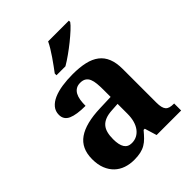

<svg xmlns="http://www.w3.org/2000/svg" viewBox="-215 -892 1029 1029"><g transform="rotate(-45 299.5 -378.0)"><path d="M200.2 -148.9Q200.2 -106 213.9 -84.5Q227.5 -63 256.8 -63Q278.3 -63 295.7 -72Q313 -81.1 325.4 -97.7Q337.9 -114.3 344.5 -137.9Q351.1 -161.6 351.1 -190.9V-266.1L306.2 -263.2Q276.4 -261.7 255.9 -253.7Q235.4 -245.6 223.1 -231.4Q210.9 -217.3 205.6 -196.8Q200.2 -176.3 200.2 -148.9ZM289.1 -487.8Q270 -487.8 257.1 -479.7Q244.1 -471.7 236.3 -457.3Q228.5 -442.9 225.3 -423.1Q222.2 -403.3 222.2 -379.9Q154.8 -379.9 120.8 -395Q86.9 -410.2 86.9 -446.8Q86.9 -474.1 103.3 -493.7Q119.6 -513.2 147.7 -525.4Q175.8 -537.6 213.1 -543.2Q250.5 -548.8 293 -548.8Q345.7 -548.8 385 -539.8Q424.3 -530.8 450.4 -510.7Q476.6 -490.7 489.7 -458.3Q502.9 -425.8 502.9 -378.9V-124Q502.9 -103.5 506.1 -89.8Q509.3 -76.2 516.1 -68.1Q522.9 -60.1 534.7 -56.6Q546.4 -53.2 563 -53.2H566.9V0H380.9L359.9 -68.8H351.1Q334.5 -48.8 319.8 -33.9Q305.2 -19 288.6 -9.3Q272 0.5 251.2 5.1Q230.5 9.8 202.1 9.8Q168.9 9.8 140.4 0Q111.8 -9.8 90.6 -30Q69.3 -50.3 57.1 -80.8Q44.9 -111.3 44.9 -152.8Q44.9 -234.4 100.8 -273.4Q156.7 -312.5 269 -315.9L351.1 -318.8V-374Q351.1 -398.9 349.1 -419.9Q347.2 -440.9 340.8 -456.1Q334.5 -471.2 322 -479.5Q309.6 -487.8 289.1 -487.8ZM228 -619.1Q238.8 -633.3 252.2 -651.9Q265.6 -670.4 279.3 -690.2Q293 -710 304.9 -729.7Q316.9 -749.5 324.7 -766.1H481.9V-755.9Q472.7 -742.7 451.2 -722.9Q429.7 -703.1 403.1 -681.6Q376.5 -660.2 347.9 -639.9Q319.3 -619.6 295.9 -606H228Z"/></g></svg>

Font: Droid Serif
Style: Bold
Weight: 700
Designer: Monotype Design team
Foundry: Monotype Imaging Inc.
Version: Version 1.03